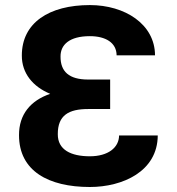

<svg xmlns="http://www.w3.org/2000/svg" viewBox="-20 -742 711 772"><path d="M56.5 -198.9C56.1 -54.7 174.7 9.9 341.3 9.9C473 9.9 613.6 -52.6 614.3 -197.4H458.8C458.5 -148.4 414.4 -113.6 341.3 -113.6C265.3 -113.6 212 -139.6 212.4 -202.4C212 -279.1 257.1 -303.6 334.2 -303.6H422.9V-422.2H334.2C257.5 -422.2 223 -454.2 223.4 -514.9C223 -561.8 258.9 -596.6 341.3 -596.6C403.8 -596.6 448.5 -571 448.9 -519.5H603.3C603 -644.5 482.6 -721.6 341.3 -721.6C177.6 -721.6 67.5 -650.6 67.8 -518.5C67.5 -447.4 112.2 -393.5 181.8 -364.7C101.9 -337.4 56.1 -280.9 56.5 -198.9Z"/></svg>

Font: Inter-Hewn
Style: Bold
Weight: 700
Designer: Rasmus Andersson
Foundry: rsms
Version: Version 3.012;git-f93a4a705